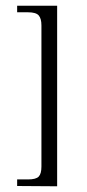

<svg xmlns="http://www.w3.org/2000/svg" viewBox="-20 -554 303 672"><path d="M125 -465Q125 -489 115.5 -500Q106 -511 78 -511H40V-534H180V98L40 97V74H78Q106 74 115.5 64Q125 54 125 29Z"/></svg>

Font: Genos Thin Light
Style: Regular
Weight: 300
Version: Version 1.010